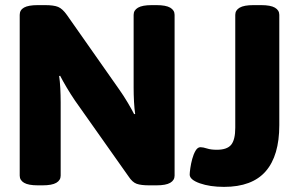

<svg xmlns="http://www.w3.org/2000/svg" viewBox="-20 -722 1161 750"><path d="M128 2Q91 2 74 -8Q57 -18 57 -36V-664Q57 -683 74 -692.5Q91 -702 128 -702H156Q190 -702 207 -695Q224 -688 241 -664L446 -372Q463 -348 479 -321Q495 -294 504 -276L508 -277Q505 -296 503.5 -324Q502 -352 502 -379V-664Q502 -682 519 -692Q536 -702 573 -702H591Q628 -702 645 -692Q662 -682 662 -664V-36Q662 -18 645 -8Q628 2 591 2H563Q531 2 514 -4Q497 -10 482 -33L273 -329Q256 -354 240 -381Q224 -408 215 -426L211 -425Q214 -406 215.5 -378Q217 -350 217 -322V-36Q217 -18 200 -8Q183 2 146 2ZM855 8Q800 8 760.5 -6Q721 -20 721 -40Q721 -48 723.5 -65.5Q726 -83 731 -101.5Q736 -120 744 -133.5Q752 -147 763 -147Q773 -147 788.5 -142Q804 -137 827 -137Q867 -137 883 -156.5Q899 -176 899 -223V-664Q899 -682 916 -692Q933 -702 970 -702H1000Q1037 -702 1054 -692Q1071 -682 1071 -664V-233Q1071 -114 1018 -53Q965 8 855 8Z"/></svg>

Font: Asap ExtraBold
Style: Regular
Weight: 800
Designer: Pablo Cosgaya
Foundry: Omnibus-Type
Version: Version 3.001; ttfautohint (v1.8.4.7-5d5b)